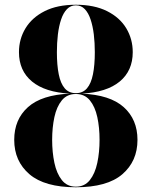

<svg xmlns="http://www.w3.org/2000/svg" viewBox="-20 -780 640 810"><path d="M300 10Q168.5 10 104.2 -45Q40 -100 40 -190Q40 -276 98 -328Q156 -380 275.5 -385Q170.5 -390.5 115.2 -436Q60 -481.5 60 -560Q60 -615 87.5 -660.5Q115 -706 168.5 -733Q222 -760 300 -760Q378 -760 431.8 -733Q485.5 -706 512.8 -660.5Q540 -615 540 -560Q540 -481.5 485 -436Q430 -390.5 324.5 -385Q444 -380 502 -328Q560 -276 560 -190Q560 -100 496.2 -45Q432.5 10 300 10ZM300 7.5Q337 7.5 359 -20.2Q381 -48 390.5 -93Q400 -138 400 -190Q400 -242 390.5 -286Q381 -330 359 -356.8Q337 -383.5 300 -383.5Q263 -383.5 241 -356.8Q219 -330 209.5 -286Q200 -242 200 -190Q200 -138 209.5 -93Q219 -48 241 -20.2Q263 7.5 300 7.5ZM300 -387Q329.5 -387 347 -407.5Q364.5 -428 372.2 -466.8Q380 -505.5 380 -560Q380 -599 375.8 -634.5Q371.5 -670 362.2 -697.8Q353 -725.5 337.8 -741.5Q322.5 -757.5 300 -757.5Q278 -757.5 262.5 -741.5Q247 -725.5 237.8 -697.8Q228.5 -670 224.2 -634.5Q220 -599 220 -560Q220 -505.5 227.8 -466.8Q235.5 -428 253 -407.5Q270.5 -387 300 -387Z"/></svg>

Font: Bodoni Moda 72pt
Style: Bold
Weight: 700
Designer: Owen Earl
Foundry: indestructible type
Version: Version 2.004